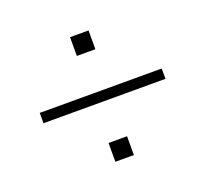

<svg xmlns="http://www.w3.org/2000/svg" viewBox="-90 -625 728 682"><g transform="rotate(-20 274.5 -284.5)"><path d="M44 -265V-304H505V-265ZM237 -49V-120H307V-49ZM237 -449V-520H307V-449Z"/></g></svg>

Font: Nunito Sans 10pt SemiCondensed ExtraLight
Style: Regular
Weight: 250
Width: 4
Designer: Vernon Adams
Foundry: Vernon Adams
Version: Version 3.101;gftools[0.9.27]